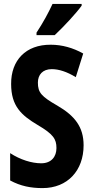

<svg xmlns="http://www.w3.org/2000/svg" viewBox="-20 -953 478 983"><path d="M398 -924V-933H249C228 -888 202 -839 167 -786V-773H260C306 -816 371 -886 398 -924ZM408 -209C408 -303 363 -360 274 -412C192 -459 174 -479 174 -530C174 -570 198 -599 245 -599C281 -599 322 -586 368 -558L406 -679C354 -708 298 -724 240 -724C112 -725 36 -644 37 -523C37 -410 89 -363 173 -313C253 -266 269 -241 269 -195C269 -151 243 -117 191 -117C143 -117 84 -135 32 -169V-29C86 0 138 10 198 10C326 10 408 -80 408 -209Z"/></svg>

Font: Noto Sans Armenian ExtraCondensed
Style: Regular
Weight: 400
Width: 2
Designer: Monotype Design Team
Foundry: Monotype Imaging Inc.
Version: Version 2.008